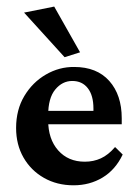

<svg xmlns="http://www.w3.org/2000/svg" viewBox="-20 -550 411 576"><path d="M200.7 5.9Q150.9 5.9 111.8 -16.4Q72.8 -38.6 50.5 -77.4Q28.3 -116.2 28.3 -166Q28.3 -220.7 53 -262Q77.6 -303.2 117.7 -326.4Q157.7 -349.6 202.6 -349.1Q270.5 -349.1 307.9 -307.1Q345.2 -265.1 345.2 -195.3V-177.2H112.3V-217.3H272.5L260.3 -199.7V-224.6Q260.3 -263.7 243.4 -285.4Q226.6 -307.1 196.8 -307.1Q167 -307.1 145.8 -281.5Q124.5 -255.9 124.5 -204.1V-189Q124.5 -132.8 154.5 -98.9Q184.6 -64.9 234.4 -64.9Q260.7 -64.9 282.7 -75Q304.7 -85 325.2 -108.9L348.1 -86.4Q326.2 -40.5 287.6 -17.3Q249 5.9 200.7 5.9ZM173.8 -378.4 52.2 -512.2 142.6 -530.3 220.2 -393.1Z"/></svg>

Font: Lateef SemiBold
Style: Regular
Weight: 600
Designer: SIL International
Foundry: SIL International
Version: Version 4.200